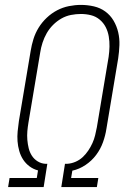

<svg xmlns="http://www.w3.org/2000/svg" viewBox="-20 -763 540 783"><path d="M13 0 19 -37H130L135 -68Q116 -73 100.5 -84.5Q85 -96 74.5 -112Q64 -128 58.5 -147.5Q53 -167 51.5 -187Q50 -207 52 -227.5Q54 -248 57 -269L105 -555Q109 -580 116.5 -604Q124 -628 137.5 -650Q151 -672 170.5 -690.5Q190 -709 213 -721Q236 -733 261 -738Q286 -743 310 -743Q337 -743 363 -737Q389 -731 409.5 -716Q430 -701 443 -679Q456 -657 462 -631.5Q468 -606 467 -579Q466 -552 462 -525L414 -238Q410 -211 400 -183Q390 -155 372 -131Q354 -107 328.5 -90Q303 -73 275 -67L270 -37H381L375 0H230L245 -95H254Q271 -96 287.5 -103Q304 -110 317 -122Q330 -134 340 -149Q350 -164 357 -179.5Q364 -195 368 -211.5Q372 -228 375 -244L423 -531Q426 -552 426.5 -573Q427 -594 423.5 -614.5Q420 -635 411 -652.5Q402 -670 386.5 -683Q371 -696 351 -701Q331 -706 310 -706Q290 -706 269.5 -702Q249 -698 230.5 -687.5Q212 -677 196.5 -661.5Q181 -646 170.5 -627.5Q160 -609 153.5 -589Q147 -569 144 -549L96 -263Q93 -245 91.5 -227.5Q90 -210 91.5 -192.5Q93 -175 97 -158.5Q101 -142 110 -128Q119 -114 133.5 -105Q148 -96 165 -95H173L158 0Z"/></svg>

Font: Iosevka Extralight Oblique
Style: Regular
Weight: 200
Italic angle: -9°
Monospace: yes
Designer: Belleve Invis
Foundry: Belleve Invis
Version: Version 32.5.0; ttfautohint (v1.8.4)